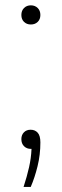

<svg xmlns="http://www.w3.org/2000/svg" viewBox="-20 -566 237 737"><path d="M70.5 151.5Q83.5 111.5 91.5 76.2Q99.5 41 101 5.5H98.5Q82.5 5.5 72.2 -4.8Q62 -15 62 -32Q62 -48 71.8 -58Q81.5 -68 97.5 -68Q114.5 -68 124.8 -56.5Q135 -45 135 -19.5Q135 28 124.2 71.8Q113.5 115.5 98 151.5ZM98.5 -472Q82.5 -472 72.2 -482Q62 -492 62 -508.5Q62 -525 72.2 -535.2Q82.5 -545.5 98.5 -545.5Q114.5 -545.5 124.8 -535.2Q135 -525 135 -508.5Q135 -492 124.8 -482Q114.5 -472 98.5 -472Z"/></svg>

Font: Encode Sans Semi Condensed ExtraLight
Style: Regular
Weight: 200
Width: 4
Designer: Multiple Designers
Foundry: Impallari Type
Version: Version 3.000; ttfautohint (v1.8.3) -l 8 -r 50 -G 200 -x 14 